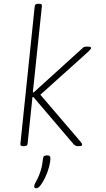

<svg xmlns="http://www.w3.org/2000/svg" viewBox="-20 -772 561 1017"><path d="M102 2Q94 2 90.5 -1Q87 -4 88 -10L164 -740Q166 -752 182 -752H188Q196 -752 199.5 -749Q203 -746 202 -740L154 -283H159L415 -515Q418 -518 421 -520.5Q424 -523 428.5 -524Q433 -525 438 -525H449Q455 -525 459 -523Q463 -521 463 -517Q462 -514 455.5 -507Q449 -500 444 -495L188 -265V-277L401 -28Q406 -22 411 -15.5Q416 -9 415 -5Q415 -2 412 0Q409 2 401 2H391Q384 2 379 -1Q374 -4 370 -8L157 -258H152L126 -10Q125 2 108 2ZM173 225Q168 225 164.5 223Q161 221 161 215Q161 208 166.5 198Q172 188 180 172Q188 156 196 130.5Q204 105 208 67Q209 58 214 54.5Q219 51 229 51Q247 51 247 64Q247 86 239.5 113.5Q232 141 220 166.5Q208 192 195.5 208.5Q183 225 173 225Z"/></svg>

Font: Asap Thin
Style: Italic
Weight: 250
Italic angle: -6°
Designer: Pablo Cosgaya
Foundry: Omnibus-Type
Version: Version 3.001